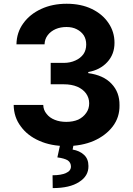

<svg xmlns="http://www.w3.org/2000/svg" viewBox="-20 -757 699 1008"><path d="M328.1 9.8Q248 9.8 186.5 -17.6Q124 -44.9 88.9 -93.8Q52.7 -141.6 51.8 -206.1Q103.5 -206.1 207 -206.1Q208 -178.7 224.6 -159.2Q240.2 -138.7 267.6 -127.9Q293.9 -117.2 328.1 -117.2Q363.3 -117.2 390.6 -128.9Q417 -141.6 432.6 -164.1Q448.2 -185.5 448.2 -214.8Q448.2 -243.2 431.6 -266.6Q415 -289.1 385.7 -301.8Q355.5 -314.5 314.5 -314.5Q292 -314.5 246.1 -314.5Q246.1 -342.8 246.1 -426.8Q263.7 -426.8 314.5 -426.8Q348.6 -426.8 376 -439.5Q402.3 -451.2 418 -472.7Q432.6 -494.1 432.6 -523.4Q432.6 -550.8 419.9 -571.3Q406.2 -591.8 382.8 -603.5Q360.4 -615.2 329.1 -615.2Q297.9 -615.2 272.5 -604.5Q246.1 -592.8 230.5 -572.3Q214.8 -551.8 213.9 -524.4Q165 -524.4 66.4 -524.4Q67.4 -586.9 102.5 -634.8Q136.7 -682.6 196.3 -710Q254.9 -737.3 330.1 -737.3Q405.3 -737.3 461.9 -710Q518.6 -682.6 549.8 -635.7Q581.1 -589.8 581.1 -532.2Q581.1 -471.7 543 -430.7Q504.9 -389.6 443.4 -378.9Q443.4 -377 443.4 -373Q523.4 -362.3 565.4 -317.4Q608.4 -272.5 607.4 -204.1Q608.4 -141.6 572.3 -93.8Q536.1 -45.9 472.7 -17.6Q409.2 9.8 328.1 9.8ZM296.9 -2.9Q314.5 -2.9 367.2 -2.9Q365.2 4.9 361.3 28.3Q397.5 34.2 420.9 55.7Q444.3 77.1 444.3 114.3Q445.3 167 395.5 198.2Q346.7 230.5 256.8 230.5Q256.8 208 255.9 163.1Q300.8 163.1 326.2 151.4Q351.6 140.6 352.5 118.2Q352.5 96.7 335.9 85Q318.4 74.2 281.2 69.3Q286.1 44.9 296.9 -2.9Z"/></svg>

Font: DeepSea
Style: Bold
Weight: 700
Designer: Stem
Version: Version 3.019;git-0a5106e0b